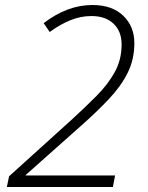

<svg xmlns="http://www.w3.org/2000/svg" viewBox="-20 -744 590 764"><path d="M7.3 0 16.1 -42.5 266.1 -268.6Q318.8 -316.9 364 -362.3Q409.2 -407.7 436.5 -457Q463.9 -506.3 463.9 -566.9Q463.9 -619.6 431.6 -649.9Q399.4 -680.2 343.8 -680.2Q301.3 -680.2 260.3 -663.6Q219.2 -647 177.7 -616.7L153.8 -651.9Q248 -724.1 347.7 -724.1Q425.8 -724.1 470.2 -681.6Q514.6 -639.2 514.6 -572.3Q514.6 -508.3 488.3 -454.8Q461.9 -401.4 413.3 -349.9Q364.7 -298.3 298.8 -240.2L82.5 -47.9V-45.9H438L429.2 0Z"/></svg>

Font: Open Sans Light
Style: Italic
Weight: 300
Italic angle: -12°
Designer: Monotype Design Team
Foundry: Monotype Imaging Inc.
Version: Version 3.003; ttfautohint (v1.8.4)